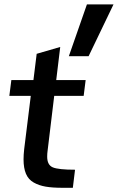

<svg xmlns="http://www.w3.org/2000/svg" viewBox="-20 -873 547 892"><path d="M318.4 -0.5H271.5Q223.6 -0.5 192.4 -5.9Q161.1 -11.2 136.5 -25.1Q111.8 -39.1 100.6 -65.7Q89.4 -92.3 89.4 -132.8Q89.4 -154.3 92.3 -179.7L123 -427.7H23.4L32.7 -501H135.3L150.4 -623L259.8 -654.8L241.2 -501H377.9L368.7 -427.7H231.9L201.2 -173.3Q199.2 -159.7 199.2 -145.5Q199.2 -106.4 225.3 -95.5Q251.5 -84.5 328.6 -84.5ZM299.8 -611.8 383.8 -852.5H507.3L391.6 -611.8Z"/></svg>

Font: Muli
Style: Semi-BoldItalic
Weight: 600
Italic angle: -7°
Designer: Vernon Adams
Foundry: newtypography
Version: Version 2.0; ttfautohint (v1.00rc1.2-2d82) -l 8 -r 50 -G 200